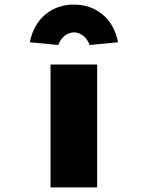

<svg xmlns="http://www.w3.org/2000/svg" viewBox="-20 -816 643 836"><path d="M200 0V-535H403V0ZM234 -620 110 -632Q125 -709 177 -752.5Q229 -796 302 -796Q375 -796 427 -752.5Q479 -709 494 -632L370 -620Q361 -646 342 -660.5Q323 -675 302 -675Q281 -675 262 -660.5Q243 -646 234 -620Z"/></svg>

Font: Lexend Zetta Black
Style: Regular
Weight: 900
Designer: Bonnie Shaver-Troup, Thomas Jockin
Foundry: Lexend
Version: Version 1.007